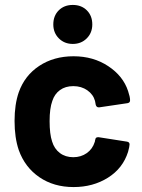

<svg xmlns="http://www.w3.org/2000/svg" viewBox="-20 -750 577 778"><path d="M278 8Q198 8 139.5 -32Q81 -72 56 -142Q39 -192 39 -260Q39 -327 56 -376Q80 -444 139 -483Q198 -522 278 -522Q358 -522 418.5 -482Q479 -442 499 -381Q507 -357 507 -345V-343Q507 -334 497 -332L382 -315H380Q371 -315 368 -325L365 -341Q358 -367 334 -384Q310 -401 277 -401Q245 -401 223 -385Q201 -369 192 -341Q181 -311 181 -259Q181 -207 191 -177Q200 -147 222.5 -130Q245 -113 277 -113Q308 -113 331.5 -129.5Q355 -146 364 -175Q365 -177 365 -181Q366 -182 366 -184Q367 -194 377 -194Q378 -194 380 -194L495 -176Q505 -174 505 -165Q505 -157 499 -135Q478 -68 417.5 -30Q357 8 278 8ZM275 -572Q241 -572 218.5 -594.5Q196 -617 196 -651Q196 -686 218 -708Q240 -730 275 -730Q310 -730 332 -708Q354 -686 354 -651Q354 -617 331.5 -594.5Q309 -572 275 -572Z"/></svg>

Font: LinhAnh
Style: Bold
Weight: 700
Designer: Jeremy Tribby
Foundry: Tribby Type
Version: Version 1.408